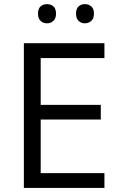

<svg xmlns="http://www.w3.org/2000/svg" viewBox="-20 -927 596 947"><path d="M495.1 0H97.7V-713.9H495.1V-640.6H180.7V-409.7H477.1V-337.4H180.7V-73.2H495.1ZM167.5 -859.9Q167.5 -884.3 180.2 -895.5Q192.9 -906.7 211.4 -906.7Q230.5 -906.7 243.4 -895.5Q256.3 -884.3 256.3 -859.9Q256.3 -835.9 243.4 -824Q230.5 -812 211.4 -812Q192.9 -812 180.2 -824Q167.5 -835.9 167.5 -859.9ZM355 -859.9Q355 -884.3 367.7 -895.5Q380.4 -906.7 398.4 -906.7Q417 -906.7 430.2 -895.5Q443.4 -884.3 443.4 -859.9Q443.4 -835.9 430.2 -824Q417 -812 398.4 -812Q380.4 -812 367.7 -824Q355 -835.9 355 -859.9Z"/></svg>

Font: Open Sans
Style: Regular
Weight: 400
Designer: Monotype Design Team
Foundry: Monotype Imaging Inc.
Version: Version 3.000; ttfautohint (v1.8.4)